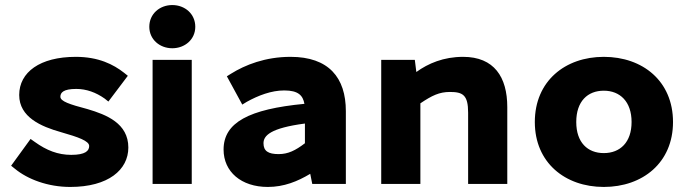

<svg xmlns="http://www.w3.org/2000/svg" viewBox="-20 -728 2725 760"><path d="M39 -60C90 -18 170 12 258 12C409 12 488 -56 488 -144C488 -240 401 -274 327 -296C255 -315 219 -327 219 -345C219 -361 230 -376 282 -376C322 -376 360 -362 394 -338L409 -326L486 -428L471 -440C429 -473 370 -503 280 -503C138 -503 56 -442 56 -352C56 -264 143 -227 221 -205C291 -185 333 -170 333 -150C333 -131 318 -115 262 -115C209 -115 164 -133 118 -166L101 -178L24 -72Z M753 -622C753 -673 712 -708 662 -708C612 -708 571 -673 571 -622C571 -572 612 -537 662 -537C712 -537 753 -572 753 -622ZM739 0V-491H584V0Z M1040 12C1104 12 1158 -10 1208 -40L1216 0H1349V-288C1349 -421 1281 -503 1130 -503C1030 -503 950 -471 894 -436L878 -426L939 -314L957 -325C1002 -350 1054 -370 1105 -370C1161 -370 1179 -350 1185 -317C965 -296 865 -243 865 -136C865 -48 935 12 1040 12ZM1187 -239V-161C1149 -132 1120 -118 1083 -118C1042 -118 1023 -130 1023 -161C1023 -191 1050 -221 1187 -239Z M1644 0V-319C1690 -350 1719 -364 1761 -364C1812 -364 1833 -352 1833 -282V0H1988V-304C1988 -423 1936 -503 1813 -503C1736 -503 1675 -477 1628 -443L1622 -491H1489V0Z M2370 12C2524 12 2644 -84 2644 -245C2644 -407 2524 -503 2370 -503C2217 -503 2097 -407 2097 -245C2097 -84 2217 12 2370 12ZM2370 -369C2434 -369 2480 -326 2480 -245C2480 -165 2435 -122 2370 -122C2306 -122 2261 -164 2261 -245C2261 -327 2306 -369 2370 -369Z"/></svg>

Font: Falling Sky
Style: ExBd
Weight: 400
Designer: Paul D. Hunt
Foundry: Adobe Systems Incorporated
Version: Version 1.02